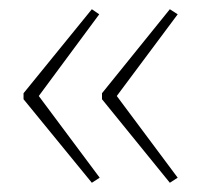

<svg xmlns="http://www.w3.org/2000/svg" viewBox="-20 -487 436 416"><path d="M31 -285 179 -467 195 -456 64 -279 196 -102 179 -91 31 -272ZM201 -285 348 -467 365 -456 233 -279 365 -102 348 -91 201 -272Z"/></svg>

Font: Noto Sans Myanmar SemiCondensed Thin
Style: Regular
Weight: 100
Width: 4
Designer: Monotype Design Team
Foundry: Monotype Imaging Inc.
Version: Version 2.107; ttfautohint (v1.8.4.7-5d5b)